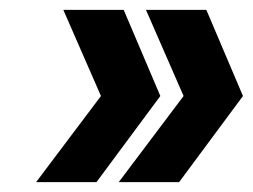

<svg xmlns="http://www.w3.org/2000/svg" viewBox="-20 -475 511 388"><path d="M53 -107H175L304 -281L230 -455H108L184 -281ZM220 -107H342L471 -281L397 -455H275L351 -281Z"/></svg>

Font: Arthouse Owned
Style: Bold Italic
Weight: 700
Italic angle: -10°
Designer: Jeremy Tribby
Foundry: Tribby Type
Version: Version 1.000;PS 001.000;hotconv 1.0.88;makeotf.lib2.5.64775